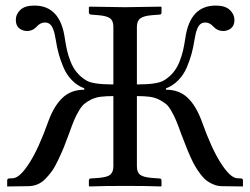

<svg xmlns="http://www.w3.org/2000/svg" viewBox="-20 -671 903 693"><path d="M5.9 0V-19Q5.9 -26.9 13.2 -26.9L27.8 -27.8Q52.7 -30.3 86.4 -83.3Q120.1 -136.2 154.8 -233.9Q175.3 -289.6 206.1 -318.4Q236.8 -347.2 284.2 -347.2V-352.1Q258.8 -361.8 239.5 -381.6Q220.2 -401.4 209 -428Q197.8 -454.6 191.7 -477.3Q185.5 -500 181.2 -527.8Q178.7 -542 176.8 -550.3Q174.8 -558.6 170.4 -569.1Q166 -579.6 158.9 -584.7Q151.9 -589.8 142.1 -589.8Q125.5 -589.8 111.8 -574.2Q97.7 -559.1 78.1 -559.1Q61 -559.1 49.1 -569.1Q37.1 -579.1 37.1 -599.1Q37.1 -619.6 53.5 -635.3Q69.8 -650.9 104 -650.9Q197.3 -650.9 213.9 -533.2Q217.8 -507.8 221.9 -489.5Q226.1 -471.2 234.6 -449Q243.2 -426.8 257.3 -409.7Q271.5 -392.6 291 -380.9Q314 -366.2 389.2 -366.2V-574.2Q389.2 -596.2 377 -605Q364.7 -613.8 335 -616.2L309.1 -618.2Q306.2 -618.2 303.5 -620.4Q300.8 -622.6 300.8 -626V-645L303.2 -647Q402.8 -645 431.2 -645Q463.4 -645 561 -647L563 -645V-626Q563 -618.2 555.2 -618.2L528.8 -616.2Q498.5 -613.8 486.3 -604.5Q474.1 -595.2 474.1 -574.2V-366.2Q548.8 -366.2 571.8 -380.9Q591.3 -392.6 605.5 -409.7Q619.6 -426.8 628.2 -449Q636.7 -471.2 640.9 -489.5Q645 -507.8 648.9 -533.2Q665.5 -650.9 758.8 -650.9Q793 -650.9 809.6 -635Q826.2 -619.1 826.2 -599.1Q826.2 -579.1 814.2 -569.1Q802.2 -559.1 785.2 -559.1Q765.1 -559.1 751 -574.2Q737.3 -589.8 721.2 -589.8Q711.4 -589.8 704.3 -584.7Q697.3 -579.6 692.9 -569.1Q688.5 -558.6 686.5 -550.3Q684.6 -542 682.1 -527.8Q677.7 -500 671.6 -477.3Q665.5 -454.6 654.3 -428Q643.1 -401.4 623.8 -381.6Q604.5 -361.8 579.1 -352.1V-347.2Q626.5 -347.2 657 -318.4Q687.5 -289.6 708 -233.9Q742.7 -136.2 776.4 -83.3Q810.1 -30.3 835 -27.8L850.1 -26.9Q856.9 -26.9 856.9 -19V0L856 2L782.2 1Q766.6 1 752.7 -4.4Q738.8 -9.8 727.5 -17.8Q716.3 -25.9 705.1 -40.5Q693.8 -55.2 685.5 -69.1Q677.2 -83 667.2 -105.2Q657.2 -127.4 650.4 -145.5L632.8 -190.9Q622.6 -219.7 615.7 -235.8Q608.9 -252 599.1 -269.5Q589.4 -287.1 579.3 -295.4Q569.3 -303.7 554 -311.5Q538.6 -319.3 519.5 -321.8Q500.5 -324.2 474.1 -324.2V-70.8Q474.1 -48.8 486.1 -40Q498 -31.2 528.8 -28.8L555.2 -26.9Q563 -26.9 563 -19V0L561 2Q513.2 0 432.1 0Q352.1 0 303.2 2L300.8 0V-19Q300.8 -26.9 308.1 -26.9L335 -28.8Q366.2 -31.2 377.4 -40Q389.2 -49.8 389.2 -70.8V-324.2Q362.8 -324.2 343.5 -321.8Q324.2 -319.3 309.1 -311.8Q293.9 -304.2 283.9 -295.7Q273.9 -287.1 263.9 -269.8Q253.9 -252.4 247.1 -236.1Q240.2 -219.7 230 -190.9L210 -138.2Q201.7 -118.2 189.9 -93.3Q178.2 -68.4 167.7 -53.7Q157.2 -39.1 143.8 -25.4Q130.4 -11.7 114.7 -5.4Q99.1 1 81.1 1L5.9 2Z"/></svg>

Font: Linux Libertine G
Style: Regular
Weight: 400
Designer: Philipp H. Poll
Foundry: Philipp H. Poll
Version: Version 4.7.5